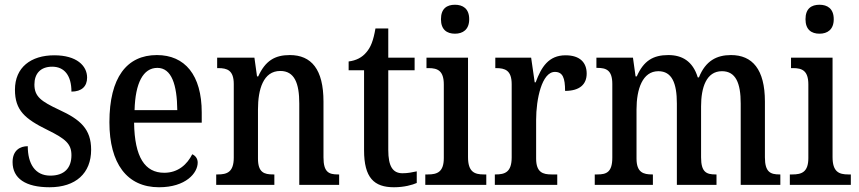

<svg xmlns="http://www.w3.org/2000/svg" viewBox="-20 -779 3618 809"><path d="M189 10C299 10 364 -49 364 -148C364 -235 319 -275 230 -316C153 -352 125 -372 125 -423C125 -468 150 -498 200 -498C251 -498 281 -461 281 -393C324 -393 347 -415 347 -452C347 -502 303 -546 209 -546C110 -546 43 -495 43 -401C43 -314 85 -278 181 -231C256 -194 281 -173 281 -125C281 -72 252 -39 192 -39C127 -39 97 -90 97 -163C65 -163 33 -146 33 -96C33 -27 88 10 189 10Z M650 10C763 10 813 -50 813 -94C813 -112 802 -124 790 -129C769 -87 731 -51 672 -51C591 -51 547 -116 545 -262H830V-305C830 -463 759 -547 641 -547C514 -547 441 -452 441 -264C441 -90 515 10 650 10ZM727 -315H547C550 -429 583 -493 643 -493C703 -493 726 -422 727 -315Z M891 0H1136V-44H1131C1093 -44 1067 -52 1067 -111V-318C1067 -402 1089 -480 1161 -480C1221 -480 1241 -428 1241 -343V0H1409V-44H1404C1366 -44 1343 -53 1343 -116V-351C1343 -487 1292 -547 1201 -547C1138 -547 1098 -523 1068 -457H1063L1052 -536H895V-492H900C937 -492 965 -483 965 -425V-115C965 -53 936 -44 897 -44H891Z M1640 10C1683 10 1718 0 1736 -8V-57C1717 -53 1699 -49 1676 -49C1635 -49 1616 -78 1616 -147V-483H1727V-536H1616V-659H1562C1553 -607 1542 -580 1524 -559C1506 -537 1481 -524 1449 -520V-483H1514V-146C1514 -30 1556 10 1640 10Z M1897 -637C1930 -637 1957 -654 1957 -698C1957 -743 1930 -759 1897 -759C1863 -759 1838 -743 1838 -698C1838 -654 1863 -637 1897 -637ZM1772 0H2029V-44H2018C1979 -44 1952 -55 1952 -117V-536H1777V-492H1786C1824 -492 1850 -481 1850 -423V-113C1850 -54 1822 -44 1783 -44H1772Z M2065 0H2328V-44H2304C2268 -44 2239 -52 2239 -111V-274C2239 -361 2263 -476 2318 -476C2351 -476 2361 -451 2361 -396C2423 -396 2452 -424 2452 -469C2452 -515 2424 -546 2363 -546C2292 -546 2261 -497 2237 -432H2233L2218 -536H2067V-492H2070C2108 -492 2136 -483 2136 -424V-116C2136 -53 2107 -44 2068 -44H2065Z M2486 0H2731V-44H2728C2691 -44 2662 -52 2662 -111V-318C2662 -403 2687 -479 2754 -479C2811 -479 2832 -429 2832 -343V0H2999V-44H2995C2957 -44 2934 -53 2934 -116V-331C2934 -410 2956 -479 3022 -479C3080 -479 3101 -429 3101 -343V0H3268V-44H3265C3227 -44 3203 -53 3203 -116V-351C3203 -487 3150 -547 3060 -547C3000 -547 2953 -523 2925 -453H2920C2899 -522 2853 -547 2796 -547C2732 -547 2692 -523 2663 -457H2658L2647 -536H2493V-493H2496C2534 -493 2560 -484 2560 -425V-115C2560 -53 2535 -44 2497 -44H2486Z M3433 -637C3466 -637 3493 -654 3493 -698C3493 -743 3466 -759 3433 -759C3399 -759 3374 -743 3374 -698C3374 -654 3399 -637 3433 -637ZM3308 0H3565V-44H3554C3515 -44 3488 -55 3488 -117V-536H3313V-492H3322C3360 -492 3386 -481 3386 -423V-113C3386 -54 3358 -44 3319 -44H3308Z"/></svg>

Font: Noto Serif Condensed Medium
Style: Regular
Weight: 500
Width: 3
Designer: Monotype Design Team
Foundry: Monotype Imaging Inc.
Version: Version 2.015